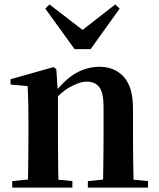

<svg xmlns="http://www.w3.org/2000/svg" viewBox="-20 -857 725 877"><path d="M36 0V-29.9L141.6 -40.2H204.7L310.6 -29.9V0ZM106.2 0Q107.9 -25.5 108.4 -67.4Q108.9 -109.4 109.4 -154.8Q109.9 -200.3 109.9 -234.8V-310.2Q109.9 -360 109 -393.7Q108.2 -427.5 106.2 -463.8L28.1 -470.7V-495.2L224.2 -550.4L237.2 -541.7L244.6 -428V-425.6V-234.8Q244.6 -200.3 245.1 -154.8Q245.6 -109.4 246.1 -67.4Q246.6 -25.5 247.6 0ZM381.3 0V-29.9L485.2 -40.2H547.8L655.9 -29.9V0ZM450 0Q451 -25.5 451.5 -66.9Q452 -108.4 452.5 -153.8Q453 -199.3 453 -234.8V-369.8Q453 -433.2 433.6 -458.7Q414.2 -484.2 376.2 -484.2Q345.6 -484.2 301.8 -460.5Q258.1 -436.8 212.5 -383.3L207.6 -425.7H222.9Q279.1 -497.3 329.7 -524.6Q380.3 -551.9 434.5 -551.9Q503.6 -551.9 545.5 -505.8Q587.5 -459.6 587.5 -360.5V-234.8Q587.5 -199.3 588 -153.8Q588.5 -108.4 589.3 -66.9Q590.2 -25.5 591.2 0ZM206.2 -836.7 394.2 -691.7H320.2L506.5 -836.7L526.6 -817.8L394 -632.7H320.5L186.8 -817.8Z"/></svg>

Font: Noto Serif HK ExtraLight
Style: Regular
Weight: 200
Designer: Ryoko NISHIZUKA 西塚涼子 (kana & ideographs); Frank Grießhammer (Latin, Greek & Cyrillic); Wenlong ZHANG 张文龙 (bopomofo); San
Foundry: Adobe
Version: Version 2.002-H1;hotconv 1.1.0;makeotfexe 2.6.0